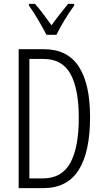

<svg xmlns="http://www.w3.org/2000/svg" viewBox="-20 -967 534 987"><path d="M443 -365Q443 -185 384 -92.5Q325 0 203 0H76V-714H207Q326 -714 384.5 -625.5Q443 -537 443 -365ZM385 -362Q385 -509 342.5 -586.5Q300 -664 204 -664H131V-50H201Q297 -50 341 -129Q385 -208 385 -362ZM219 -788Q201 -823 175.5 -866Q150 -909 129 -938V-947H160Q179 -926 201.5 -896Q224 -866 245 -837Q267 -868 286 -892Q305 -916 330 -947H361V-938Q338 -907 312.5 -865Q287 -823 270 -788Z"/></svg>

Font: Noto Sans Thai ExtCond Light
Style: Regular
Weight: 300
Width: 2
Designer: Monotype Design Team
Foundry: Monotype Imaging Inc.
Version: Version 2.002; ttfautohint (v1.8.4.7-5d5b)